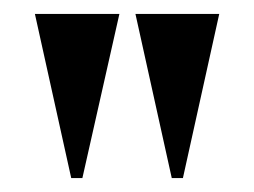

<svg xmlns="http://www.w3.org/2000/svg" viewBox="-20 -734 364 275"><path d="M82 -479H98L151 -714H30ZM226 -479H242L294 -714H174Z"/></svg>

Font: Noto Serif Display ExtraCondensed ExtraBold
Style: Regular
Weight: 800
Width: 2
Designer: Monotype Design Team
Foundry: Monotype Imaging Inc.
Version: Version 2.009